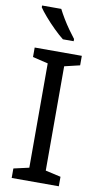

<svg xmlns="http://www.w3.org/2000/svg" viewBox="-103 -989 544 1035"><g transform="rotate(10 169.5 -472.0)"><path d="M298 0H40V-52L124 -71V-642L40 -662V-714H298V-662L214 -642V-71L298 -52ZM145 -944Q156 -922 172.5 -894.5Q189 -867 207.5 -841Q226 -815 241 -796V-784H182Q159 -802 130 -830.5Q101 -859 76.5 -887.5Q52 -916 40 -934V-944Z"/></g></svg>

Font: Go Noto Current
Style: Regular
Weight: 400
Designer: Monotype Design Team
Foundry: Monotype Imaging Inc.
Version: Version 2.007; ttfautohint (v1.8) -l 8 -r 50 -G 200 -x 14 -D